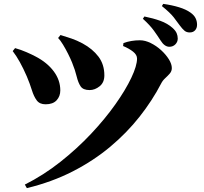

<svg xmlns="http://www.w3.org/2000/svg" viewBox="-20 -885 1040 981"><path d="M845.2 -646Q820.3 -646 799.8 -679.2Q786.6 -700.2 766.6 -728Q746.6 -755.9 710 -789.1L717.8 -800.8Q761.7 -792 799.1 -778.6Q836.4 -765.1 861.8 -742.2Q877 -728.5 882.6 -715.3Q888.2 -702.1 888.2 -688Q888.2 -670.9 876 -658.4Q863.8 -646 845.2 -646ZM949.2 -719.2Q933.1 -719.2 922.4 -728.3Q911.6 -737.3 897.9 -755.9Q886.2 -772.5 867.7 -796.4Q849.1 -820.3 807.1 -854L814 -865.2Q858.9 -858.9 894.8 -847.9Q930.7 -836.9 953.1 -820.8Q971.7 -807.6 979.2 -792.2Q986.8 -776.9 986.8 -758.8Q986.8 -741.2 976.8 -730.2Q966.8 -719.2 949.2 -719.2ZM348.1 -565.9Q340.3 -585 327.9 -609.9Q315.4 -634.8 301.8 -657.2Q288.1 -679.7 276.9 -690.9L289.1 -706.1Q320.3 -696.8 346.4 -687.7Q372.6 -678.7 401.9 -663.1Q453.1 -635.3 483.2 -595.5Q513.2 -555.7 513.2 -500Q513.2 -463.4 489 -444.1Q464.8 -424.8 438 -424.8Q404.8 -424.8 392.1 -443.6Q379.4 -462.4 371.8 -494.1Q364.3 -525.9 348.1 -565.9ZM117.2 -494.1Q81.5 -576.7 44.9 -624L57.1 -639.2Q86.9 -630.9 115.5 -618.4Q144 -606 162.1 -596.2Q221.2 -565.4 254.6 -520.5Q288.1 -475.6 288.1 -422.9Q288.1 -393.1 269.3 -372.6Q250.5 -352.1 212.9 -352.1Q182.6 -352.1 167.7 -372.1Q152.8 -392.1 142.8 -424.6Q132.8 -457 117.2 -494.1ZM803.2 -458Q758.3 -371.6 693.4 -289.1Q628.4 -206.5 543 -135Q457.5 -63.5 351.1 -9Q244.6 45.4 117.2 76.2L106.9 58.1Q202.1 10.3 288.1 -57.6Q374 -125.5 445.6 -201.7Q517.1 -277.8 569.6 -352.1Q622.1 -426.3 651.1 -487.8Q680.2 -549.3 680.2 -585.9Q680.2 -605 659.9 -621.1Q639.6 -637.2 608.9 -649.9L610.8 -665Q649.9 -679.2 694.8 -679.2Q721.7 -679.2 750.2 -665Q778.8 -650.9 803.2 -628.7Q827.6 -606.4 842.8 -582Q857.9 -557.6 857.9 -537.1Q857.9 -521.5 847.7 -509.5Q837.4 -497.6 824.2 -485.6Q811 -473.6 803.2 -458Z"/></svg>

Font: Source Han Serif JP Heavy
Style: Regular
Weight: 900
Designer: Ryoko NISHIZUKA  (kana & ideographs); Frank Grießhammer (Latin, Greek & Cyrillic); Wenlong ZHANG  (bopomofo); Sandoll Co
Foundry: Adobe Systems Incorporated
Version: Version 1.001;PS 1.001;hotconv 16.6.54;makeotf.lib2.5.65590